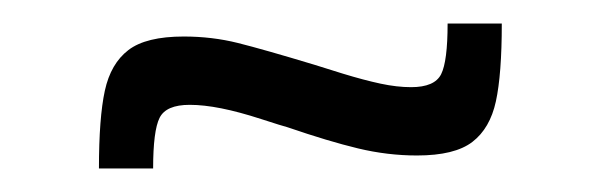

<svg xmlns="http://www.w3.org/2000/svg" viewBox="-20 -384 511 163"><path d="M334 -252Q309 -252 284 -258Q259 -264 224 -276Q220 -277 201.5 -283Q183 -289 168 -292Q153 -295 141 -295Q121 -295 115.5 -284Q110 -273 110 -241H64Q64 -284 69 -307Q74 -330 89 -341.5Q104 -353 136 -353Q160 -353 182 -347.5Q204 -342 247 -329Q253 -327 271 -321.5Q289 -316 303 -313Q317 -310 329 -310Q349 -310 354.5 -321Q360 -332 360 -364H406Q406 -321 401 -298Q396 -275 381 -263.5Q366 -252 334 -252Z"/></svg>

Font: Assailand
Style: Regular
Weight: 400
Designer: Hector Gatti with collaboration of the Omnibus-Type team
Foundry: Omnibus-Type
Version: Version 0.072;October 19, 2019;FontCreator 12.0.0.2547 64-bi